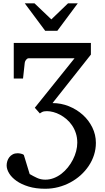

<svg xmlns="http://www.w3.org/2000/svg" viewBox="-20 -936 651 1185"><path d="M571.8 -54.2Q571.8 -15.6 560.3 20.3Q548.8 56.2 527.8 87.6Q506.8 119.1 477.8 145.3Q448.7 171.4 414.1 189.9Q379.4 208.5 340.1 218.8Q300.8 229 258.8 229Q200.7 229 156.2 215.3Q111.8 201.7 81.8 180.4Q51.8 159.2 36.4 133.8Q21 108.4 21 85Q21 71.8 25.1 58.3Q29.3 44.9 37.6 34.2Q45.9 23.4 58.8 16.6Q71.8 9.8 88.9 9.8Q96.7 9.8 108.4 12.2Q120.1 14.6 127 20L163.1 138.2Q185.5 151.4 208.7 162.1Q231.9 172.9 259.8 172.9Q286.6 172.9 312 163.1Q337.4 153.3 359.1 136.5Q380.9 119.6 398.9 97.2Q417 74.7 429.9 49.3Q442.9 23.9 450 -2.9Q457 -29.8 457 -55.2Q457 -86.9 448.2 -113.8Q439.5 -140.6 424.8 -162.1Q410.2 -183.6 390.9 -200.2Q371.6 -216.8 350.8 -227.8Q330.1 -238.8 309.1 -244.4Q288.1 -250 270 -250Q250.5 -250 240.5 -244.9Q230.5 -239.7 226.1 -235.8L194.8 -271L439.9 -576.2H155.8Q151.9 -576.2 147.9 -573.5Q144 -570.8 140.6 -566.7Q137.2 -562.5 135.3 -557.9Q133.3 -553.2 132.8 -548.8L122.1 -451.2H64.9V-670.9H541V-599.1L304.2 -299.8Q356.9 -299.8 405.3 -280.3Q453.6 -260.7 490.7 -227.5Q527.8 -194.3 549.8 -149.4Q571.8 -104.5 571.8 -54.2ZM334 -746.1H258.8L132.8 -915.5H192.9L296.9 -816.4L399.9 -915.5H460Z"/></svg>

Font: Charis SIL Phon
Style: Regular
Weight: 400
Foundry: SIL International
Version: Version 5.000